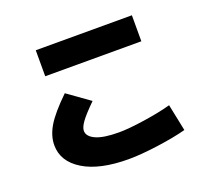

<svg xmlns="http://www.w3.org/2000/svg" viewBox="-132 -913 1265 1145"><g transform="rotate(-20 500.0 -340.0)"><path d="M200 -575V-740H810V-575ZM275 -440 415 -340Q352 -278 328.5 -245Q305 -212 305 -190Q305 -154 353.5 -132Q402 -110 500 -110Q561 -110 662 -125Q763 -140 835 -160L870 10Q796 30 686 45Q576 60 500 60Q316 60 213 -3Q110 -66 110 -170Q110 -229 146.5 -290Q183 -351 275 -440Z"/></g></svg>

Font: Mplus 1p Black
Style: Regular
Weight: 900
Version: Version 1.061